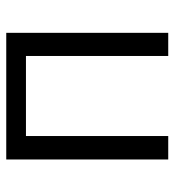

<svg xmlns="http://www.w3.org/2000/svg" viewBox="8 -566 558 614"><g transform="rotate(-90 287.0 -259.0)"><path d="M84 0V-518H489V0H415V-455H159V0Z"/></g></svg>

Font: Ubuntu Sans
Style: Regular
Weight: 400
Designer: Dalton Maag Ltd
Foundry: Dalton Maag Ltd
Version: Version 1.006; ttfautohint (v1.8.4.7-5d5b)